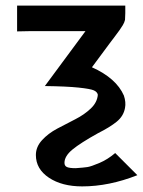

<svg xmlns="http://www.w3.org/2000/svg" viewBox="-20 -492 510 685"><path d="M41 -380V-472H427V-445L426 -421Q424 -412 418 -402Q412 -392 406.5 -384.5Q401 -377 389.5 -361.5Q378 -346 371 -337L308 -252Q395 -213 422 -151Q430 -127 426 -107Q421 -78 396.5 -58Q372 -38 330 -17Q267 18 238.5 41.5Q210 65 210 89Q210 100 219 104Q228 108 250 108Q279 106 292 104Q305 102 334.5 89.5Q364 77 391 54L470 133Q369 173 273 173Q201 173 154.5 142Q108 111 108 61Q108 32 130 8Q152 -16 184 -33Q216 -50 248.5 -66.5Q281 -83 304 -105Q327 -127 329 -154Q327 -164 315 -169.5Q303 -175 260.5 -179.5Q218 -184 140 -185L285 -381H160H91Q82 -381 66 -380.5Q50 -380 41 -380Z"/></svg>

Font: Coval
Style: Medium
Weight: 500
Foundry: Context Ltd
Version: Version 001.000